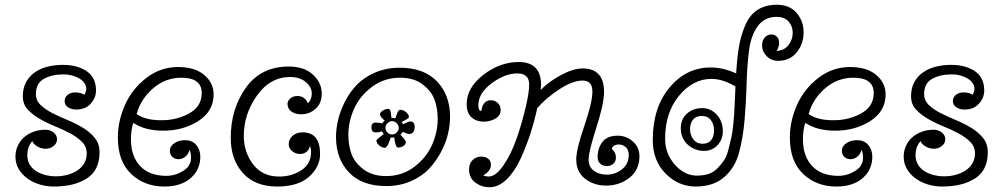

<svg xmlns="http://www.w3.org/2000/svg" viewBox="-20 -774 4222 808"><path d="M252 -349Q252 -364 264.5 -374.5Q277 -385 295 -385Q322 -385 335 -375Q343 -389 343 -400Q343 -413 335 -424.5Q327 -436 313.5 -444Q300 -452 283 -456.5Q266 -461 248 -461Q198 -461 164.5 -442Q131 -423 131 -378Q131 -351 151 -332Q171 -313 200.5 -298Q230 -283 265 -268.5Q300 -254 329.5 -236Q359 -218 379 -193.5Q399 -169 399 -133Q399 -58 346 -23.5Q293 11 206 11Q175 11 146 2Q117 -7 94.5 -23.5Q72 -40 58.5 -63Q45 -86 45 -115Q45 -139 54.5 -160Q64 -181 81 -196Q98 -211 121 -219.5Q144 -228 171 -228Q191 -228 205.5 -216.5Q220 -205 220 -188Q220 -171 205.5 -159.5Q191 -148 171 -148Q154 -148 137.5 -157.5Q121 -167 116 -180Q95 -157 95 -120Q95 -99 104.5 -82.5Q114 -66 130.5 -55Q147 -44 169 -38Q191 -32 215 -32Q241 -32 264.5 -38.5Q288 -45 306 -57Q324 -69 334.5 -87Q345 -105 345 -128Q345 -157 325 -177Q305 -197 275 -213Q245 -229 210.5 -243Q176 -257 146 -274.5Q116 -292 96 -314Q76 -336 76 -369Q76 -403 89.5 -428Q103 -453 126.5 -469.5Q150 -486 180.5 -493.5Q211 -501 245 -501Q305 -501 344.5 -474.5Q384 -448 384 -393Q384 -363 362 -338Q340 -313 301 -313Q281 -313 266.5 -322.5Q252 -332 252 -349Z M777 -144Q775 -128 761.5 -116Q748 -104 731 -104Q716 -104 705.5 -113.5Q695 -123 695 -140Q695 -158 713 -171Q731 -184 759 -184Q789 -184 806 -164Q823 -144 823 -114Q823 -60 782.5 -24.5Q742 11 672 11Q588 11 532 -42Q476 -95 476 -195Q476 -266 506.5 -333.5Q537 -401 596.5 -446.5Q656 -492 729 -492Q800 -492 839.5 -458.5Q879 -425 879 -377Q879 -306 815 -265Q751 -224 667 -224Q590 -224 541 -257Q531 -227 531 -188Q531 -116 570 -75Q609 -34 680 -34Q717 -34 750.5 -54.5Q784 -75 784 -110Q784 -130 777 -144ZM555 -294Q592 -268 658 -268Q726 -268 777.5 -297.5Q829 -327 829 -382Q829 -447 743 -447Q676 -447 624 -402Q572 -357 555 -294Z M1195 -167Q1195 -188 1211.5 -202.5Q1228 -217 1254 -217Q1327 -217 1327 -126Q1327 -72 1281 -30.5Q1235 11 1147 11Q1053 11 1002 -46Q951 -103 951 -194Q951 -315 1014.5 -404.5Q1078 -494 1195 -494Q1260 -494 1297 -460Q1334 -426 1334 -380Q1334 -339 1308 -316Q1282 -293 1247 -293Q1223 -293 1206.5 -304.5Q1190 -316 1190 -337Q1190 -349 1201.5 -359.5Q1213 -370 1232 -370Q1262 -370 1276 -339Q1292 -356 1292 -380Q1292 -408 1266.5 -429Q1241 -450 1201 -450Q1117 -450 1061.5 -372Q1006 -294 1006 -202Q1006 -134 1045 -82.5Q1084 -31 1155 -31Q1207 -31 1248 -57.5Q1289 -84 1289 -134Q1289 -147 1285 -160Q1275 -126 1242 -126Q1224 -126 1209.5 -138Q1195 -150 1195 -167Z M1605 9Q1503 9 1448.5 -48.5Q1394 -106 1394 -198Q1394 -231 1402.5 -268Q1411 -305 1431 -345Q1451 -385 1481 -416.5Q1511 -448 1558 -468.5Q1605 -489 1662 -489Q1764 -489 1819 -431.5Q1874 -374 1874 -282Q1874 -249 1865.5 -211.5Q1857 -174 1836 -134.5Q1815 -95 1785.5 -63.5Q1756 -32 1709 -11.5Q1662 9 1605 9ZM1605 -33Q1672 -33 1723 -71.5Q1774 -110 1798 -164Q1822 -218 1822 -274Q1822 -317 1809 -353.5Q1796 -390 1759 -418.5Q1722 -447 1664 -447Q1597 -447 1545.5 -408.5Q1494 -370 1470 -316Q1446 -262 1446 -206Q1446 -163 1459 -126.5Q1472 -90 1509.5 -61.5Q1547 -33 1605 -33ZM1599 -266Q1579 -284 1579 -292Q1579 -301 1591 -308.5Q1603 -316 1614 -316Q1619 -316 1622 -309.5Q1625 -303 1626 -291Q1627 -279 1627 -278Q1636 -278 1644 -276Q1645 -277 1648.5 -289Q1652 -301 1656 -306.5Q1660 -312 1665 -312Q1677 -312 1689 -302Q1701 -292 1701 -281Q1701 -275 1670 -261Q1675 -256 1676 -251Q1700 -263 1706 -263Q1725 -263 1725 -241Q1725 -210 1700 -210Q1697 -210 1675 -219Q1674 -216 1665 -207Q1688 -184 1688 -176Q1688 -166 1677.5 -159.5Q1667 -153 1655 -153Q1644 -153 1639 -196Q1632 -194 1625 -196Q1624 -195 1619 -180.5Q1614 -166 1609 -159Q1604 -152 1599 -152Q1588 -152 1576 -162Q1564 -172 1564 -183Q1564 -187 1595 -210Q1591 -214 1587 -222Q1582 -217 1559 -217Q1543 -217 1543 -239Q1543 -258 1560 -258Q1583 -258 1588 -254Q1592 -262 1599 -266ZM1610 -255Q1602 -247 1602 -236Q1602 -225 1610.5 -216.5Q1619 -208 1630 -208Q1641 -208 1649.5 -216.5Q1658 -225 1658 -236Q1658 -247 1649.5 -255.5Q1641 -264 1630 -264Q1619 -264 1610 -255Z M2046 -80Q2046 -54 2013 -36Q2025 -31 2036 -31Q2067 -31 2100 -80Q2133 -129 2155.5 -195Q2178 -261 2192.5 -323.5Q2207 -386 2207 -418Q2207 -465 2157 -465Q2105 -465 2049 -423.5Q1993 -382 1993 -331Q1993 -307 2005 -307Q2006 -307 2008 -318.5Q2010 -330 2019 -341Q2028 -352 2046 -352Q2063 -352 2075 -340.5Q2087 -329 2087 -312Q2087 -288 2065 -275Q2043 -262 2015 -262Q1985 -262 1964.5 -280Q1944 -298 1944 -336Q1944 -405 2014 -459Q2084 -513 2163 -513Q2257 -513 2257 -416Q2257 -413 2255 -395Q2290 -431 2341.5 -458.5Q2393 -486 2432 -486Q2522 -486 2522 -387Q2522 -338 2489.5 -236.5Q2457 -135 2457 -103Q2457 -72 2479 -55.5Q2501 -39 2533 -39Q2569 -39 2597.5 -61.5Q2626 -84 2626 -122Q2626 -143 2613.5 -154.5Q2601 -166 2584 -166Q2572 -166 2563.5 -160.5Q2555 -155 2555 -147Q2572 -133 2572 -111Q2572 -94 2560.5 -84.5Q2549 -75 2534 -75Q2518 -75 2506.5 -85Q2495 -95 2495 -113Q2495 -150 2515 -176.5Q2535 -203 2580 -203Q2616 -203 2643.5 -178.5Q2671 -154 2671 -117Q2671 -59 2629 -26Q2587 7 2531 7Q2479 7 2442 -22Q2405 -51 2405 -103Q2405 -145 2439 -244Q2473 -343 2473 -389Q2473 -435 2432 -435Q2390 -435 2333.5 -398Q2277 -361 2241 -319Q2229 -264 2212 -211.5Q2195 -159 2170.5 -105.5Q2146 -52 2112 -19Q2078 14 2040 14Q2007 14 1980.5 -5.5Q1954 -25 1954 -61Q1954 -87 1969.5 -101Q1985 -115 2005 -115Q2023 -115 2034.5 -106Q2046 -97 2046 -80Z M2845 -234Q2845 -273 2871 -296Q2897 -319 2935 -319Q2956 -319 2972 -310.5Q2988 -302 2999.5 -288Q3011 -274 3016.5 -257Q3022 -240 3022 -222Q3022 -187 2999.5 -163Q2977 -139 2942 -139Q2924 -139 2906.5 -145.5Q2889 -152 2875.5 -164Q2862 -176 2853.5 -193.5Q2845 -211 2845 -234ZM3248 -703Q3197 -703 3168.5 -663.5Q3140 -624 3132 -561Q3124 -498 3122 -422Q3120 -346 3113.5 -270Q3107 -194 3090 -131Q3073 -68 3027.5 -28.5Q2982 11 2908 11Q2835 11 2781 -43.5Q2727 -98 2727 -185Q2727 -321 2797.5 -405.5Q2868 -490 2970 -490Q3024 -490 3078 -465Q3082 -531 3089.5 -576Q3097 -621 3115 -665Q3133 -709 3166.5 -731.5Q3200 -754 3249 -754Q3303 -754 3332.5 -719.5Q3362 -685 3362 -638Q3362 -590 3333 -554Q3304 -518 3255 -518Q3225 -518 3206 -538Q3187 -558 3187 -582Q3187 -604 3198.5 -616.5Q3210 -629 3226 -629Q3240 -629 3249.5 -619.5Q3259 -610 3259 -593Q3259 -577 3248 -560Q3280 -561 3298 -584Q3316 -607 3316 -636Q3316 -664 3298.5 -683.5Q3281 -703 3248 -703ZM2913 -35Q2940 -35 2961.5 -42Q2983 -49 2999 -65.5Q3015 -82 3026.5 -98.5Q3038 -115 3045.5 -145Q3053 -175 3058 -196.5Q3063 -218 3066.5 -257Q3070 -296 3071 -319.5Q3072 -343 3074 -386Q3075 -402 3075 -410Q3022 -442 2974 -442Q2896 -442 2837.5 -371Q2779 -300 2779 -190Q2779 -128 2819.5 -81.5Q2860 -35 2913 -35ZM2884 -230Q2884 -206 2898 -187.5Q2912 -169 2937 -169Q2960 -169 2972.5 -184Q2985 -199 2985 -225Q2985 -250 2972 -268Q2959 -286 2933 -286Q2909 -286 2896.5 -270.5Q2884 -255 2884 -230Z M3605 -144Q3603 -128 3589.5 -116Q3576 -104 3559 -104Q3544 -104 3533.5 -113.5Q3523 -123 3523 -140Q3523 -158 3541 -171Q3559 -184 3587 -184Q3617 -184 3634 -164Q3651 -144 3651 -114Q3651 -60 3610.5 -24.5Q3570 11 3500 11Q3416 11 3360 -42Q3304 -95 3304 -195Q3304 -266 3334.5 -333.5Q3365 -401 3424.5 -446.5Q3484 -492 3557 -492Q3628 -492 3667.5 -458.5Q3707 -425 3707 -377Q3707 -306 3643 -265Q3579 -224 3495 -224Q3418 -224 3369 -257Q3359 -227 3359 -188Q3359 -116 3398 -75Q3437 -34 3508 -34Q3545 -34 3578.5 -54.5Q3612 -75 3612 -110Q3612 -130 3605 -144ZM3383 -294Q3420 -268 3486 -268Q3554 -268 3605.5 -297.5Q3657 -327 3657 -382Q3657 -447 3571 -447Q3504 -447 3452 -402Q3400 -357 3383 -294Z M3990 -349Q3990 -364 4002.5 -374.5Q4015 -385 4033 -385Q4060 -385 4073 -375Q4081 -389 4081 -400Q4081 -413 4073 -424.5Q4065 -436 4051.5 -444Q4038 -452 4021 -456.5Q4004 -461 3986 -461Q3936 -461 3902.5 -442Q3869 -423 3869 -378Q3869 -351 3889 -332Q3909 -313 3938.5 -298Q3968 -283 4003 -268.5Q4038 -254 4067.5 -236Q4097 -218 4117 -193.5Q4137 -169 4137 -133Q4137 -58 4084 -23.5Q4031 11 3944 11Q3913 11 3884 2Q3855 -7 3832.5 -23.5Q3810 -40 3796.5 -63Q3783 -86 3783 -115Q3783 -139 3792.5 -160Q3802 -181 3819 -196Q3836 -211 3859 -219.5Q3882 -228 3909 -228Q3929 -228 3943.5 -216.5Q3958 -205 3958 -188Q3958 -171 3943.5 -159.5Q3929 -148 3909 -148Q3892 -148 3875.5 -157.5Q3859 -167 3854 -180Q3833 -157 3833 -120Q3833 -99 3842.5 -82.5Q3852 -66 3868.5 -55Q3885 -44 3907 -38Q3929 -32 3953 -32Q3979 -32 4002.5 -38.5Q4026 -45 4044 -57Q4062 -69 4072.5 -87Q4083 -105 4083 -128Q4083 -157 4063 -177Q4043 -197 4013 -213Q3983 -229 3948.5 -243Q3914 -257 3884 -274.5Q3854 -292 3834 -314Q3814 -336 3814 -369Q3814 -403 3827.5 -428Q3841 -453 3864.5 -469.5Q3888 -486 3918.5 -493.5Q3949 -501 3983 -501Q4043 -501 4082.5 -474.5Q4122 -448 4122 -393Q4122 -363 4100 -338Q4078 -313 4039 -313Q4019 -313 4004.5 -322.5Q3990 -332 3990 -349Z"/></svg>

Font: Bonbon
Style: Regular
Weight: 400
Designer: Ksenia Erulevich
Foundry: Cyreal (www.cyreal.org)
Version: Version 1.001